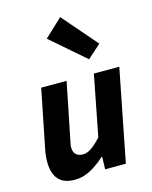

<svg xmlns="http://www.w3.org/2000/svg" viewBox="-124 -906 791 998"><g transform="rotate(-15 272.0 -406.5)"><path d="M154.8 12Q93.8 12 65.8 -21Q37.7 -54 37.7 -115.4Q37.7 -132.4 39.7 -150Q41.7 -167.6 45.7 -186L107.7 -496H244.4L185.5 -203.4Q182.5 -188.6 180 -177.2Q177.5 -165.8 177.5 -155.9Q177.5 -130.5 190.8 -117.6Q204 -104.6 228.3 -104.6Q250.5 -104.6 274.1 -120.6Q297.8 -136.6 327.5 -169.4L391.2 -496H527.9L430.4 0H318.8L321 -66.6H317Q283.8 -35.3 241.6 -11.7Q199.4 12 154.8 12ZM386.4 -574 201.7 -734.2 297.9 -824.7 458.7 -638.7Z"/></g></svg>

Font: Source Sans Variable
Style: Italic
Weight: 200
Italic angle: -11°
Designer: Paul D. Hunt
Foundry: Adobe Systems Incorporated
Version: Version 3.006;hotconv 1.0.111;makeotfexe 2.5.65597